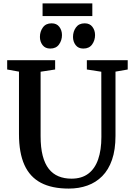

<svg xmlns="http://www.w3.org/2000/svg" viewBox="-20 -1095 780 1123"><path d="M382.5 8Q283.5 8 219 -26Q154.5 -60 122.8 -130.5Q91 -201 91 -310.5V-676L22 -688.5V-743H302.5V-688.5L217.5 -675.5V-299Q217.5 -231.5 229.8 -184.2Q242 -137 265.5 -107.2Q289 -77.5 322.5 -63.8Q356 -50 398 -50Q457.5 -50 496.2 -79Q535 -108 554 -162.8Q573 -217.5 573 -294L572.5 -675.5L488 -688.5V-743H727V-688.5L655.5 -676V-300.5Q655.5 -219 635.2 -160.5Q615 -102 578 -64.8Q541 -27.5 491.2 -9.8Q441.5 8 382.5 8ZM273.5 -811Q244.5 -811 229 -831.2Q213.5 -851.5 213.5 -879Q213.5 -910.5 230.8 -934.5Q248 -958.5 281.5 -958.5H282.5Q311.5 -958.5 327 -938Q342.5 -917.5 342.5 -890Q342.5 -859 325.2 -835Q308 -811 274.5 -811ZM467 -811Q438 -811 422.5 -831.2Q407 -851.5 407 -879Q407 -910.5 424.2 -934.5Q441.5 -958.5 475 -958.5H476Q505 -958.5 520.5 -938Q536 -917.5 536 -890Q536 -859 518.8 -835Q501.5 -811 468 -811ZM520 -1075V-1001H229V-1075Z"/></svg>

Font: Merriweather 20pt SemiBold
Style: Regular
Weight: 600
Version: Version 2.100